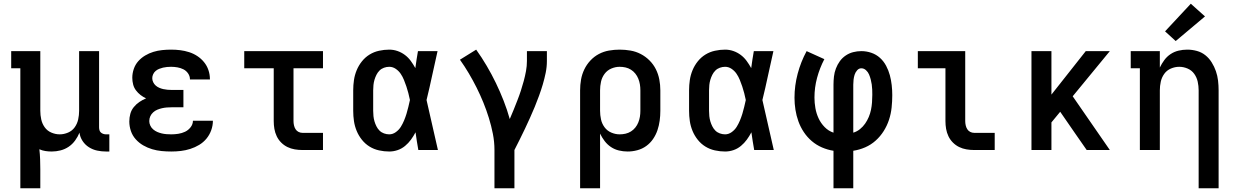

<svg xmlns="http://www.w3.org/2000/svg" viewBox="-20 -804 6640 1029"><path d="M89 205V-438H40V-530H196V-210Q196 -187 201 -164Q206 -141 219.5 -122Q233 -103 255 -93.5Q277 -84 300 -84Q323 -84 345 -93.5Q367 -103 380.5 -122Q394 -141 399 -164Q404 -187 404 -210V-530H511V-122Q511 -114 513 -106.5Q515 -99 520.5 -94Q526 -89 533.5 -86.5Q541 -84 548 -84H566V8H548Q524 8 500.5 3Q477 -2 456.5 -15Q436 -28 422.5 -48.5Q409 -69 406 -93Q397 -71 382.5 -51Q368 -31 348 -17.5Q328 -4 304.5 2Q281 8 257 8Q240 8 223.5 5.5Q207 3 191 -4Q194 23 195 49.5Q196 76 196 102V205Z M898 8Q872 8 846 5.5Q820 3 795 -4.5Q770 -12 747.5 -25Q725 -38 707.5 -57.5Q690 -77 681.5 -102Q673 -127 673 -153Q673 -174 678.5 -194Q684 -214 697 -230Q710 -246 727 -257.5Q744 -269 763 -277Q747 -284 733 -295Q719 -306 708.5 -320Q698 -334 693.5 -351.5Q689 -369 689 -387Q689 -411 697 -434.5Q705 -458 721 -476Q737 -494 758 -506.5Q779 -519 802 -526Q825 -533 849 -535.5Q873 -538 897 -538Q922 -538 946 -535Q970 -532 993.5 -524.5Q1017 -517 1037.5 -503.5Q1058 -490 1073.5 -471Q1089 -452 1097 -428.5Q1105 -405 1105 -380Q1105 -380 1105 -379.5Q1105 -379 1105 -378H998Q998 -378 998 -378.5Q998 -379 998 -379Q998 -396 988 -410.5Q978 -425 963 -432.5Q948 -440 931 -443Q914 -446 897 -446Q886 -446 875 -445Q864 -444 853.5 -441.5Q843 -439 833 -435Q823 -431 814.5 -424Q806 -417 801 -406.5Q796 -396 796 -385Q796 -385 796 -385Q796 -385 796 -385Q796 -374 801 -363.5Q806 -353 814.5 -345.5Q823 -338 833.5 -333.5Q844 -329 855 -326.5Q866 -324 877.5 -323Q889 -322 900 -322H963V-229H900Q887 -229 874 -228Q861 -227 848 -224Q835 -221 823 -216Q811 -211 801 -202Q791 -193 785.5 -181Q780 -169 780 -155Q780 -155 780 -155Q780 -155 780 -155Q780 -143 785.5 -131Q791 -119 801 -110.5Q811 -102 822.5 -97Q834 -92 846.5 -89Q859 -86 872 -85Q885 -84 898 -84Q917 -84 936 -87Q955 -90 972 -98Q989 -106 1001.5 -122Q1014 -138 1014 -157H1121Q1121 -157 1121 -157Q1121 -157 1121 -157Q1121 -131 1112 -106Q1103 -81 1086.5 -61Q1070 -41 1047.5 -27.5Q1025 -14 1000 -6Q975 2 949.5 5Q924 8 898 8Z M1601 0Q1580 0 1559.5 -3.5Q1539 -7 1520.5 -16Q1502 -25 1487 -40Q1472 -55 1463 -74Q1454 -93 1450.5 -113.5Q1447 -134 1447 -155V-438H1289V-530H1711V-438H1553V-155Q1553 -144 1555.5 -132.5Q1558 -121 1564 -111.5Q1570 -102 1580 -97Q1590 -92 1601 -92H1711V0Z M2066 8Q2039 8 2011.5 2Q1984 -4 1960.5 -18.5Q1937 -33 1919.5 -55Q1902 -77 1891.5 -102.5Q1881 -128 1877 -155Q1873 -182 1873 -210V-320Q1873 -348 1877 -375Q1881 -402 1891.5 -427.5Q1902 -453 1919.5 -475Q1937 -497 1960.5 -511.5Q1984 -526 2011.5 -532Q2039 -538 2066 -538Q2089 -538 2110.5 -530.5Q2132 -523 2150 -509.5Q2168 -496 2181.5 -477.5Q2195 -459 2206 -439Q2209 -462 2212.5 -484.5Q2216 -507 2220 -530H2325Q2310 -465 2296 -399Q2282 -333 2266 -268Q2282 -201 2296.5 -134Q2311 -67 2327 0H2222Q2218 -24 2214 -47.5Q2210 -71 2207 -95Q2196 -74 2182.5 -55.5Q2169 -37 2151 -22Q2133 -7 2111 0.5Q2089 8 2066 8ZM2066 -84Q2085 -84 2101.5 -96Q2118 -108 2128 -124Q2138 -140 2145.5 -158Q2153 -176 2158.5 -194Q2164 -212 2168.5 -231Q2173 -250 2177 -268Q2173 -287 2168.5 -305Q2164 -323 2158 -340.5Q2152 -358 2145 -375.5Q2138 -393 2127.5 -408.5Q2117 -424 2101 -435Q2085 -446 2066 -446Q2052 -446 2038 -441Q2024 -436 2014 -426Q2004 -416 1997.5 -403Q1991 -390 1987 -376.5Q1983 -363 1981.5 -348.5Q1980 -334 1980 -320V-210Q1980 -196 1981.5 -181.5Q1983 -167 1987 -153.5Q1991 -140 1997.5 -127Q2004 -114 2014 -104Q2024 -94 2038 -89Q2052 -84 2066 -84Z M2630 205V0Q2630 -44 2621.5 -87Q2613 -130 2600 -172Q2587 -214 2570.5 -254.5Q2554 -295 2534.5 -334Q2515 -373 2492.5 -411Q2470 -449 2445 -484L2532 -538Q2562 -496 2588.5 -451Q2615 -406 2637.5 -359.5Q2660 -313 2679 -264.5Q2698 -216 2712 -166Q2723 -191 2733 -216Q2743 -241 2753 -266.5Q2763 -292 2771.5 -318Q2780 -344 2787 -370Q2794 -396 2799 -423Q2804 -450 2804 -477V-530H2911V-477Q2911 -445 2904.5 -413.5Q2898 -382 2889 -351.5Q2880 -321 2869 -291Q2858 -261 2846 -231.5Q2834 -202 2820.5 -172.5Q2807 -143 2793.5 -114Q2780 -85 2765.5 -56.5Q2751 -28 2737 0V205Z M3089 205V-320Q3089 -349 3094 -377.5Q3099 -406 3111.5 -432Q3124 -458 3144 -479.5Q3164 -501 3189.5 -514.5Q3215 -528 3243.5 -533Q3272 -538 3301 -538Q3330 -538 3359 -533Q3388 -528 3414 -514.5Q3440 -501 3461 -480Q3482 -459 3495 -433Q3508 -407 3513.5 -378Q3519 -349 3519 -320V-210Q3519 -184 3515.5 -157.5Q3512 -131 3503.5 -106Q3495 -81 3480 -59Q3465 -37 3443.5 -21.5Q3422 -6 3396 1Q3370 8 3344 8Q3320 8 3297 2.5Q3274 -3 3254.5 -16Q3235 -29 3220.5 -48Q3206 -67 3196 -88V205ZM3301 -84Q3317 -84 3332.5 -87.5Q3348 -91 3361.5 -99.5Q3375 -108 3385 -120.5Q3395 -133 3401 -148Q3407 -163 3409.5 -178.5Q3412 -194 3412 -210V-320Q3412 -336 3409.5 -351.5Q3407 -367 3401 -382Q3395 -397 3385 -409.5Q3375 -422 3361.5 -430.5Q3348 -439 3332.5 -442.5Q3317 -446 3301 -446Q3278 -446 3256 -436.5Q3234 -427 3220 -408Q3206 -389 3201 -366Q3196 -343 3196 -320V-210Q3196 -187 3201 -164Q3206 -141 3220 -122Q3234 -103 3256 -93.5Q3278 -84 3301 -84Z M3866 8Q3839 8 3811.5 2Q3784 -4 3760.5 -18.5Q3737 -33 3719.5 -55Q3702 -77 3691.5 -102.5Q3681 -128 3677 -155Q3673 -182 3673 -210V-320Q3673 -348 3677 -375Q3681 -402 3691.5 -427.5Q3702 -453 3719.5 -475Q3737 -497 3760.5 -511.5Q3784 -526 3811.5 -532Q3839 -538 3866 -538Q3889 -538 3910.5 -530.5Q3932 -523 3950 -509.5Q3968 -496 3981.5 -477.5Q3995 -459 4006 -439Q4009 -462 4012.5 -484.5Q4016 -507 4020 -530H4125Q4110 -465 4096 -399Q4082 -333 4066 -268Q4082 -201 4096.5 -134Q4111 -67 4127 0H4022Q4018 -24 4014 -47.5Q4010 -71 4007 -95Q3996 -74 3982.5 -55.5Q3969 -37 3951 -22Q3933 -7 3911 0.5Q3889 8 3866 8ZM3866 -84Q3885 -84 3901.5 -96Q3918 -108 3928 -124Q3938 -140 3945.5 -158Q3953 -176 3958.5 -194Q3964 -212 3968.5 -231Q3973 -250 3977 -268Q3973 -287 3968.5 -305Q3964 -323 3958 -340.5Q3952 -358 3945 -375.5Q3938 -393 3927.5 -408.5Q3917 -424 3901 -435Q3885 -446 3866 -446Q3852 -446 3838 -441Q3824 -436 3814 -426Q3804 -416 3797.5 -403Q3791 -390 3787 -376.5Q3783 -363 3781.5 -348.5Q3780 -334 3780 -320V-210Q3780 -196 3781.5 -181.5Q3783 -167 3787 -153.5Q3791 -140 3797.5 -127Q3804 -114 3814 -104Q3824 -94 3838 -89Q3852 -84 3866 -84Z M4447 205V4Q4415 -1 4385 -14Q4355 -27 4330.5 -48Q4306 -69 4288 -96Q4270 -123 4259 -153.5Q4248 -184 4243 -216Q4238 -248 4238 -280Q4238 -345 4255 -409Q4272 -473 4303 -530L4398 -487Q4373 -439 4359 -387Q4345 -335 4345 -281Q4345 -253 4350 -224.5Q4355 -196 4367 -170Q4379 -144 4399.5 -123Q4420 -102 4447 -93V-350Q4447 -372 4449.5 -394Q4452 -416 4460 -437Q4468 -458 4481 -476Q4494 -494 4512.5 -506.5Q4531 -519 4552.5 -524.5Q4574 -530 4596 -530Q4624 -530 4650 -521Q4676 -512 4696 -494Q4716 -476 4729 -451.5Q4742 -427 4749 -401Q4756 -375 4759 -348Q4762 -321 4762 -294Q4762 -261 4758.5 -227.5Q4755 -194 4744.5 -162Q4734 -130 4716 -101.5Q4698 -73 4673 -50.5Q4648 -28 4617 -14.5Q4586 -1 4553 4V205ZM4553 -93Q4573 -99 4589 -112Q4605 -125 4616.5 -141.5Q4628 -158 4636 -177Q4644 -196 4648 -215.5Q4652 -235 4653.5 -255.5Q4655 -276 4655 -296Q4655 -310 4654.5 -324Q4654 -338 4652 -351.5Q4650 -365 4646.5 -378.5Q4643 -392 4637.5 -405Q4632 -418 4621 -428Q4610 -438 4596 -438Q4583 -438 4573.5 -427Q4564 -416 4560 -403Q4556 -390 4554.5 -376.5Q4553 -363 4553 -350Z M5201 0Q5180 0 5159.5 -3.5Q5139 -7 5120.5 -16Q5102 -25 5087 -40Q5072 -55 5063 -74Q5054 -93 5050.5 -113.5Q5047 -134 5047 -155V-438H4899V-530H5153V-155Q5153 -144 5155.5 -132.5Q5158 -121 5164 -111.5Q5170 -102 5180 -97Q5190 -92 5201 -92H5311V0Z M5508 0V-530H5615V-297L5799 -530H5928L5729 -288L5928 0H5804L5740 -92L5662 -205L5615 -148V0Z M6404 205V-320Q6404 -343 6399 -366Q6394 -389 6380.5 -408Q6367 -427 6345 -436.5Q6323 -446 6300 -446Q6277 -446 6255 -436.5Q6233 -427 6219.5 -408Q6206 -389 6201 -366Q6196 -343 6196 -320V0H6089V-438H6040V-530H6196V-442Q6206 -463 6220 -482Q6234 -501 6253.5 -514Q6273 -527 6296 -532.5Q6319 -538 6343 -538Q6369 -538 6394.5 -531Q6420 -524 6440 -508Q6460 -492 6474 -469.5Q6488 -447 6496.5 -422.5Q6505 -398 6508 -372Q6511 -346 6511 -320V205ZM6281 -584 6224 -636 6362 -784 6438 -716Z"/></svg>

Font: Iosevka Slab Semibold Extended
Style: Regular
Weight: 600
Width: 7
Monospace: yes
Designer: Belleve Invis
Foundry: Belleve Invis
Version: Version 11.1.0; ttfautohint (v1.8.3)